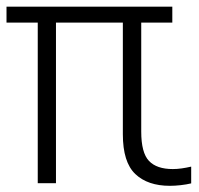

<svg xmlns="http://www.w3.org/2000/svg" viewBox="-20 -562 612 590"><path d="M96 1V-492.5H0V-541.5H509.5V-492.5H414V-157.5Q414 -92.5 437.8 -67.5Q461.5 -42.5 511 -42.5Q524 -42.5 538.2 -44.5Q552.5 -46.5 567.5 -50V1.5Q553 5 535.2 7Q517.5 9 502 9Q434 9 395.8 -27.2Q357.5 -63.5 357.5 -149.5V-492.5H152V1Z"/></svg>

Font: Encode Sans Cnd Lt
Style: Regular
Weight: 300
Width: 3
Designer: Multiple Designers
Foundry: Impallari Type
Version: Version 3.002; ttfautohint (v1.8.3) -l 8 -r 50 -G 200 -x 14 